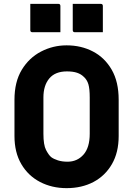

<svg xmlns="http://www.w3.org/2000/svg" viewBox="-20 -955 690 995"><path d="M325 -720Q401 -720 462 -688Q523 -656 559 -593.5Q595 -531 595 -438V-250Q595 -165 560 -104.5Q525 -44 464.5 -12Q404 20 325 20Q249 20 187.5 -12Q126 -44 90.5 -104.5Q55 -165 55 -250V-438Q55 -531 93 -593.5Q131 -656 193 -688Q255 -720 325 -720ZM205 -262Q205 -204 218.5 -178Q232 -152 245 -141Q258 -131 280 -124Q302 -117 330 -117Q380 -117 412.5 -153.5Q445 -190 445 -262V-450Q445 -495 438 -518.5Q431 -542 414 -557Q400 -571 379 -578Q358 -585 327 -585Q266 -585 235.5 -548.5Q205 -512 205 -450ZM137 -935H282Q293 -935 293 -924V-788H148Q137 -788 137 -799ZM357 -935H502Q513 -935 513 -924V-788H368Q357 -788 357 -799Z"/></svg>

Font: Recursive Sn Lnr St XBd
Style: Regular
Weight: 800
Version: Version 1.079;hotconv 1.0.112;makeotfexe 2.5.65598; ttfautoh